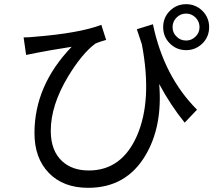

<svg xmlns="http://www.w3.org/2000/svg" viewBox="-20 -838 1040 919"><path d="M712 -722Q764 -472 923 -313L864 -251Q796 -335 742 -436Q759 -233 676 -94Q584 61 402 61Q283 61 214 -10Q145 -81 145 -201Q145 -429 323 -614Q203 -595 160 -586L105 -575L93 -659Q119 -659 146 -662Q359 -679 465 -719L488 -647L462 -639Q444 -633 436 -629Q372 -581 306 -472Q223 -334 223 -212Q223 -116 278 -66Q326 -22 405 -22Q562 -22 635 -187Q710 -357 659 -626L635 -698ZM916 -663Q935 -681 935 -708Q935 -735 916 -754Q897 -773 871 -773Q844 -773 825 -754Q806 -735 806 -708Q806 -681 825 -663Q843 -644 871 -644Q897 -644 916 -663ZM949 -786Q981 -754 981 -708Q981 -662 949 -630Q916 -598 871 -598Q825 -598 793 -630Q761 -662 761 -708Q761 -754 793 -786Q825 -818 871 -818Q916 -818 949 -786Z"/></svg>

Font: KaiGen Gothic CN Regular
Style: Regular
Weight: 400
Designer: Ryoko NISHIZUKA  (kana & ideographs); Paul D. Hunt (Latin, Greek & Cyrillic); Wenlong ZHANG  (bopomofo); Sandoll Communi
Foundry: Adobe Systems Incorporated
Version: Version 1.002.20150501